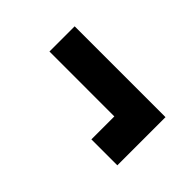

<svg xmlns="http://www.w3.org/2000/svg" viewBox="-24 -477 544 544"><g transform="rotate(45 248.0 -205.5)"><path d="M66 -302H430V-109H326V-201H66Z"/></g></svg>

Font: Reem Kufi Fun
Style: Regular
Weight: 400
Designer: Khaled Hosny
Version: Version 1.005